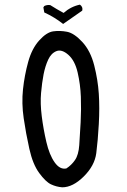

<svg xmlns="http://www.w3.org/2000/svg" viewBox="-20 -799 540 815"><path d="M244.1 -3.9Q218.8 -5.9 196.3 -16.6Q173.8 -27.3 146.5 -64.5Q119.1 -101.6 104.5 -167.5Q89.8 -233.4 80.6 -296.9Q71.3 -360.4 77.6 -419.9Q84 -479.5 99.6 -536.1Q115.2 -592.8 146.5 -627.4Q177.7 -662.1 206.1 -666Q234.4 -669.9 264.6 -664.1Q294.9 -658.2 329.6 -620.6Q364.3 -583 379.9 -521.5Q395.5 -460 399.4 -400.9Q403.3 -341.8 399.4 -272Q395.5 -202.1 388.7 -148.9Q381.8 -95.7 335.4 -49.8Q289.1 -3.9 244.1 -3.9ZM261.7 -84Q283.2 -97.7 298.3 -119.6Q313.5 -141.6 316.4 -182.6Q319.3 -223.6 322.3 -279.8Q325.2 -335.9 323.2 -388.2Q321.3 -440.4 309.6 -491.2Q297.9 -542 270 -566.4Q242.2 -590.8 219.7 -582Q197.3 -573.2 184.6 -545.9Q171.9 -518.6 165 -483.4Q158.2 -448.2 154.3 -404.3Q150.4 -360.4 157.2 -305.7Q164.1 -251 176.8 -196.3Q189.5 -141.6 211.9 -109.9Q234.4 -78.1 261.7 -84ZM248 -697.3Q210.9 -726.6 168 -746.1L164.1 -767.6L168 -773.4Q179.7 -779.3 193.4 -777.3Q220.7 -759.8 250 -744.1Q281.2 -771.5 319.3 -779.3Q333 -769.5 329.1 -753.9Q309.6 -740.2 288.6 -725.6Q267.6 -710.9 248 -697.3Z"/></svg>

Font: NaikaiFont
Style: Regular
Weight: 400
Version: Version 1.67